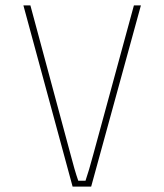

<svg xmlns="http://www.w3.org/2000/svg" viewBox="-20 -694 610 714"><path d="M250 0H319L504 -674H478L327 -120C315 -75 307 -49 298 -22H271C262 -47 251 -86 242 -121L93 -674H67Z"/></svg>

Font: Noto Kufi Arabic Thin
Style: Regular
Weight: 100
Designer: Monotype Design Team, David Williams, Khaled Hosny
Foundry: Google LLC
Version: Version 2.109